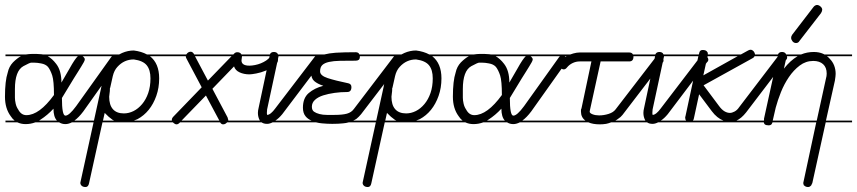

<svg xmlns="http://www.w3.org/2000/svg" viewBox="-22 -506 3446 772"><path d="M360 -14H267Q253 -7 241 -7Q227 -7 216 -14H120Q101 -7 81 -7Q63 -7 48 -14H0V-21H37Q28 -28 21 -39Q-2 -70 -2 -117Q-2 -181 9 -214Q14 -238 30 -255Q47 -272 62 -280H0V-287H81H82Q106 -291 144 -288Q147 -287 151 -287H360V-280H310Q312 -279 313 -278Q319 -272 319 -267.5Q319 -263 315 -256Q311 -249 305 -239L292 -218Q285 -206 275 -191L227 -112Q227 -41 241 -41Q256 -41 284 -79L424 -275Q429 -283 437 -283Q445 -283 451 -277.5Q457 -272 457 -266Q457 -261 453 -255L313 -58Q295 -34 277 -21H360ZM84 -43Q136 -43 195 -124Q195 -181 188 -202.5Q181 -224 171 -237Q161 -248 143 -251Q128 -254 116 -254H103Q98 -254 72 -240Q38 -221 38 -148V-113Q38 -103 41 -89.5Q44 -76 51 -66Q63 -43 84 -43ZM204 -249Q225 -222 225 -174L258 -231Q279 -269 291 -280H170Q188 -270 204 -249ZM193 -69Q169 -43 141 -25Q138 -23 135 -21H208H207Q193 -36 193 -69Z M666 -280H581Q618 -251 618 -191Q618 -153 606.5 -120.5Q595 -88 576 -64.5Q557 -41 531 -27Q524 -24 516 -21H666V-14H483H476H390L336 231Q333 246 322 246Q312 246 306.5 241Q301 236 301 229Q301 226 302 224L386 -159V-161Q393 -191 402 -219.5Q411 -248 429 -266Q437 -274 446 -280H360V-287H457L469 -293Q492 -303 516 -303Q547 -299 569 -287H666ZM421 -153 420 -152V-150Q420 -139 418.5 -130.5Q417 -122 417 -117Q417 -84 432 -67Q447 -50 476 -50Q496 -50 515 -59.5Q534 -69 549.5 -87.5Q565 -106 574 -132Q583 -158 583 -191Q583 -225 568 -243.5Q553 -262 516 -267Q477 -267 450 -237Q437 -223 431.5 -200Q426 -177 421 -153ZM431 -24Q415 -35 399 -52L392 -21H437Q434 -22 431 -24Z M997 -280H951Q951 -275 950 -271Q949 -266 949 -263Q949 -242 981 -242Q991 -242 1003.5 -244.5Q1016 -247 1027 -251.5Q1038 -256 1048 -262.5Q1058 -269 1063 -277Q1069 -285 1077 -285Q1083 -285 1089.5 -279Q1096 -273 1096 -266Q1096 -252 1081 -241Q1066 -230 1046.5 -222Q1027 -214 1008 -210.5Q989 -207 981 -207Q959 -207 941.5 -215Q924 -223 919 -239L832 -149L893 -34Q896 -25 896 -23V-21H997V-14H891L889 -12Q883 -6 875 -6Q868 -6 863 -14H702L701 -13Q694 -6 688 -6Q682 -6 675 -12L674 -14H666V-21H669Q669 -23 669 -25Q669 -31 676 -38L789 -155L728 -270Q725 -275 725 -280H666V-287H727Q728 -289 731 -292Q737 -298 745 -298Q753 -298 759 -287H916L920 -291Q925 -296 932 -296Q941 -296 946 -291Q948 -289 949 -287H997ZM708 -21H860L806 -122ZM814 -182 909 -280H762Z M1174 -280H1098Q1098 -279 1097.5 -277.5Q1097 -276 1097 -275L1052 -66Q1051 -57 1051 -51Q1051 -48 1052 -44Q1059 -44 1067.5 -51Q1076 -58 1084 -69L1243 -277Q1249 -285 1256 -285Q1263 -285 1269.5 -279Q1276 -273 1276 -266Q1276 -260 1271 -256L1113 -47Q1099 -30 1085 -21H1174V-14H1074Q1062 -8 1052 -8Q1038 -8 1030 -14H997V-21H1023Q1015 -35 1015 -52Q1015 -61 1018 -73L1062 -280H997V-287H1063Q1067 -297 1079 -297Q1088 -297 1093 -292Q1095 -289 1096 -287H1174Z M1496 -280H1425V-279Q1425 -269 1420.5 -265.5Q1416 -262 1408 -262Q1372 -262 1345.5 -261.5Q1319 -261 1301 -257Q1283 -253 1274 -244.5Q1265 -236 1265 -219Q1265 -202 1295.5 -192Q1326 -182 1379 -171Q1391 -168 1391 -156Q1391 -136 1374 -136Q1348 -136 1323 -132.5Q1298 -129 1277.5 -122.5Q1257 -116 1244.5 -104.5Q1232 -93 1232 -77Q1232 -63 1240.5 -57Q1249 -51 1262.5 -47.5Q1276 -44 1292 -44H1323Q1355 -44 1373 -49Q1391 -54 1401 -68L1561 -278Q1567 -286 1574 -286Q1581 -286 1587.5 -280Q1594 -274 1594 -267Q1594 -260 1590 -256L1430 -47Q1421 -36 1411 -28Q1405 -24 1398 -21H1496V-14H1380Q1370 -11 1357 -10Q1339 -8 1314 -8Q1294 -8 1273 -10Q1261 -11 1249 -14H1174V-21H1231Q1216 -27 1207 -38Q1196 -51 1196 -73Q1196 -112 1219.5 -132Q1243 -152 1278 -161Q1254 -169 1241.5 -180Q1229 -191 1229 -213Q1229 -243 1239 -259Q1248 -272 1264 -280H1174V-287H1282Q1301 -292 1328 -294Q1362 -296 1408 -296Q1420 -296 1423 -287H1496Z M1801 -280H1716Q1753 -251 1753 -191Q1753 -153 1741.5 -120.5Q1730 -88 1711 -64.5Q1692 -41 1666 -27Q1659 -24 1651 -21H1801V-14H1618H1611H1525L1471 231Q1468 246 1457 246Q1447 246 1441.5 241Q1436 236 1436 229Q1436 226 1437 224L1521 -159V-161Q1528 -191 1537 -219.5Q1546 -248 1564 -266Q1572 -274 1581 -280H1495V-287H1592L1604 -293Q1627 -303 1651 -303Q1682 -299 1704 -287H1801ZM1556 -153 1555 -152V-150Q1555 -139 1553.5 -130.5Q1552 -122 1552 -117Q1552 -84 1567 -67Q1582 -50 1611 -50Q1631 -50 1650 -59.5Q1669 -69 1684.5 -87.5Q1700 -106 1709 -132Q1718 -158 1718 -191Q1718 -225 1703 -243.5Q1688 -262 1651 -267Q1612 -267 1585 -237Q1572 -223 1566.5 -200Q1561 -177 1556 -153ZM1566 -24Q1550 -35 1534 -52L1527 -21H1572Q1569 -22 1566 -24Z M2161 -14H2068Q2054 -7 2042 -7Q2028 -7 2017 -14H1921Q1902 -7 1882 -7Q1864 -7 1849 -14H1801V-21H1838Q1829 -28 1822 -39Q1799 -70 1799 -117Q1799 -181 1810 -214Q1815 -238 1831 -255Q1848 -272 1863 -280H1801V-287H1882H1883Q1907 -291 1945 -288Q1948 -287 1952 -287H2161V-280H2111Q2113 -279 2114 -278Q2120 -272 2120 -267.5Q2120 -263 2116 -256Q2112 -249 2106 -239L2093 -218Q2086 -206 2076 -191L2028 -112Q2028 -41 2042 -41Q2057 -41 2085 -79L2225 -275Q2230 -283 2238 -283Q2246 -283 2252 -277.5Q2258 -272 2258 -266Q2258 -261 2254 -255L2114 -58Q2096 -34 2078 -21H2161ZM1885 -43Q1937 -43 1996 -124Q1996 -181 1989 -202.5Q1982 -224 1972 -237Q1962 -248 1944 -251Q1929 -254 1917 -254H1904Q1899 -254 1873 -240Q1839 -221 1839 -148V-113Q1839 -103 1842 -89.5Q1845 -76 1852 -66Q1864 -43 1885 -43ZM2005 -249Q2026 -222 2026 -174L2059 -231Q2080 -269 2092 -280H1971Q1989 -270 2005 -249ZM1994 -69Q1970 -43 1942 -25Q1939 -23 1936 -21H2009H2008Q1994 -36 1994 -69Z M2547 -14H2435Q2425 -10 2415 -8Q2402 -6 2390 -6Q2362 -6 2344 -14H2161V-21H2332Q2314 -34 2314 -57V-63Q2314 -67 2316 -70L2356 -259H2309Q2294 -259 2280.5 -252.5Q2267 -246 2258 -235Q2252 -227 2245 -227Q2238 -227 2232.5 -233Q2227 -239 2227 -245Q2227 -255 2235.5 -264Q2244 -273 2256 -280H2161V-287H2271Q2277 -289 2283 -291Q2297 -295 2309 -295H2508Q2519 -295 2523 -287H2547V-280H2525V-278Q2525 -259 2508 -259H2393L2350 -63L2349 -57Q2349 -51 2360.5 -46.5Q2372 -42 2387 -42Q2406 -42 2425 -48Q2444 -54 2453 -66L2613 -274Q2618 -282 2626 -282Q2634 -282 2640 -276Q2646 -270 2646 -263Q2646 -257 2641 -253L2481 -44Q2474 -35 2463 -28Q2458 -24 2452 -21H2547Z M2724 -280H2648Q2648 -279 2647.5 -277.5Q2647 -276 2647 -275L2602 -66Q2601 -57 2601 -51Q2601 -48 2602 -44Q2609 -44 2617.5 -51Q2626 -58 2634 -69L2793 -277Q2799 -285 2806 -285Q2813 -285 2819.5 -279Q2826 -273 2826 -266Q2826 -260 2821 -256L2663 -47Q2649 -30 2635 -21H2724V-14H2624Q2612 -8 2602 -8Q2588 -8 2580 -14H2547V-21H2573Q2565 -35 2565 -52Q2565 -61 2568 -73L2612 -280H2547V-287H2613Q2617 -297 2629 -297Q2638 -297 2643 -292Q2645 -289 2646 -287H2724Z M3041 -280H3012Q3010 -275 3004 -272L2807 -163L2869 -80Q2880 -65 2891 -58.5Q2902 -52 2913 -52Q2921 -52 2931.5 -57.5Q2942 -63 2950 -75L3111 -286Q3116 -293 3124 -293Q3129 -293 3136 -287.5Q3143 -282 3143 -275Q3143 -269 3138 -264L2978 -54Q2959 -30 2939 -21H3041V-14H2724V-21H2737Q2733 -25 2733 -33Q2733 -37 2734 -38L2786 -280H2724V-287H2788L2789 -291Q2791 -305 2803 -305Q2814 -305 2819 -300.5Q2824 -296 2824 -291V-287H2957L2986 -303Q2991 -306 2996 -306Q3002 -306 3008 -300Q3013 -294 3014 -287H3041ZM2840 -59 2789 -127 2768 -30Q2767 -24 2764 -21H2887Q2861 -31 2840 -59ZM2806 -203 2944 -280H2823Z M3240 239Q3239 240 3237 242Q3233 246 3228 246Q3218 246 3213 241Q3211 240 3210 239L3208 232V230Q3208 226 3209 224L3260 -14H3084Q3082 -8 3079 -5Q3075 -2 3069 -2Q3058 -2 3053 -6Q3050 -9 3049 -14H3040V-21H3049L3050 -22V-29L3105 -280H3040V-287H3106Q3110 -297 3122 -297Q3131 -297 3136 -292Q3138 -289 3139 -287H3199Q3223 -297 3250 -297Q3271 -297 3287 -290Q3290 -288 3293 -287H3404V-280H3303Q3309 -276 3314 -270Q3326 -258 3332 -242.5Q3338 -227 3338 -209Q3338 -201 3335 -182L3299 -21H3404V-14H3298L3244 231L3243 232ZM3299 -190Q3302 -200 3302 -210Q3302 -235 3287.5 -248Q3273 -261 3248 -261Q3218 -261 3193.5 -242.5Q3169 -224 3150 -196Q3131 -168 3118 -135.5Q3105 -103 3097 -73L3085 -21H3262ZM3193 -342Q3188 -333 3179 -333Q3170 -333 3164.5 -340Q3159 -347 3159 -354Q3159 -360 3163 -366L3249 -478Q3252 -482 3256 -484Q3260 -486 3263 -486Q3270 -486 3277 -480Q3284 -474 3284 -467Q3284 -461 3279 -453ZM3140 -277Q3140 -276 3140 -275L3130 -230Q3156 -263 3185 -280H3141Q3141 -279 3140 -277Z"/></svg>

Font: Gruenewald VA 3. Klasse
Style: Regular
Weight: 400
Designer: Peter Wiegel
Foundry: Peter Wiegel, nach dem Schriftentwurf von Dr. H. Gr¸newald
Version: Version 0.007